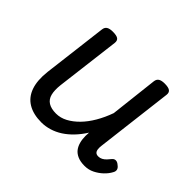

<svg xmlns="http://www.w3.org/2000/svg" viewBox="-122 -694 890 890"><g transform="rotate(45 323.0 -248.5)"><path d="M230 17Q177 17 142 -4Q107 -25 92.5 -66.5Q78 -108 85 -169L124 -487Q126 -502 136.5 -508.5Q147 -515 167 -515Q193 -515 202.5 -507.5Q212 -500 210 -484L171 -168Q167 -132 173 -108Q179 -84 198 -72Q217 -60 249 -60Q278 -60 305 -74.5Q332 -89 356.5 -114Q381 -139 401.5 -174Q422 -209 437 -251L464 -487Q466 -502 476.5 -508.5Q487 -515 507 -515Q532 -515 542 -507.5Q552 -500 550 -484L504 -105Q502 -91 503.5 -80Q505 -69 511 -63.5Q517 -58 528 -58Q539 -58 548.5 -63Q558 -68 566.5 -77Q575 -86 582 -95Q589 -103 599 -103Q609 -103 620 -93Q631 -85 633 -75.5Q635 -66 629 -56Q619 -37 601.5 -20.5Q584 -4 562 7Q540 18 514 18Q487 18 468.5 10Q450 2 439.5 -11.5Q429 -25 424 -43.5Q419 -62 419 -84L420 -106Q401 -76 379 -53Q357 -30 333 -14.5Q309 1 282.5 9Q256 17 230 17Z"/></g></svg>

Font: Playwrite GB J
Style: Italic
Weight: 400
Italic angle: -7.01216°
Designer: Veronika Burian, José Scaglione
Foundry: TypeTogether
Version: Version 1.002